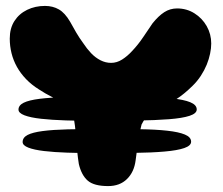

<svg xmlns="http://www.w3.org/2000/svg" viewBox="-20 -619 754 649"><path d="M301.5 -101.5Q251.5 -101.5 207 -103Q162.5 -104.5 128.8 -108.5Q95 -112.5 75.8 -120Q56.5 -127.5 56.5 -139Q56.5 -154 73.2 -162.8Q90 -171.5 124 -176Q158 -180.5 209.5 -181.8Q261 -183 330.5 -183Q397.5 -183 452 -182.2Q506.5 -181.5 545.2 -177.2Q584 -173 605 -164.2Q626 -155.5 626 -140Q626 -126.5 602.8 -118.5Q579.5 -110.5 536.8 -106.8Q494 -103 434.2 -102.2Q374.5 -101.5 301.5 -101.5ZM301.5 -210.5Q248.5 -210.5 201.8 -212Q155 -213.5 119 -217.5Q83 -221.5 62.8 -229.2Q42.5 -237 42.5 -248.5Q42.5 -263 60.2 -271.8Q78 -280.5 114 -285Q150 -289.5 204.5 -291Q259 -292.5 332.5 -292.5Q403.5 -292.5 461.2 -291.5Q519 -290.5 560 -286.5Q601 -282.5 623 -273.5Q645 -264.5 645 -249Q645 -235.5 620.8 -227.5Q596.5 -219.5 551.2 -216Q506 -212.5 442.8 -211.5Q379.5 -210.5 301.5 -210.5ZM345.5 10Q298 10 276.8 -8.2Q255.5 -26.5 246.5 -64.5Q245 -74 243.5 -85.2Q242 -96.5 240.8 -108.8Q239.5 -121 238.5 -134.5Q237.5 -148 236.5 -161Q234 -197 228.2 -224.8Q222.5 -252.5 202 -265Q178 -280 155.2 -291.5Q132.5 -303 112 -316.5Q87 -332 68.2 -351.5Q49.5 -371 37.2 -393Q25 -415 19 -439Q13 -463 13 -488.5Q13 -523.5 28.8 -548Q44.5 -572.5 71.8 -585.8Q99 -599 132 -599Q158.5 -599 179 -587.2Q199.5 -575.5 217 -545.5Q226.5 -528 237.5 -509.2Q248.5 -490.5 261 -473.5Q273.5 -454.5 288 -439.2Q302.5 -424 319.8 -415.2Q337 -406.5 355.5 -406.5Q375 -406.5 392.8 -417.8Q410.5 -429 426.5 -446.5Q447 -468 464.5 -494.2Q482 -520.5 495.5 -540Q515.5 -565 535.2 -577.8Q555 -590.5 578.5 -590.5Q611 -590.5 637.2 -574Q663.5 -557.5 678.8 -530.5Q694 -503.5 694 -472Q694 -456 690.2 -437.8Q686.5 -419.5 678.8 -400.5Q671 -381.5 659 -363Q647 -344.5 630.5 -328.5Q602 -300.5 575.5 -283.5Q549 -266.5 518.5 -250.5Q499 -240.5 488 -233.2Q477 -226 470.8 -218Q464.5 -210 458.5 -198Q456.5 -190.5 453.8 -178Q451 -165.5 448.5 -149.5Q446 -133.5 443.5 -115Q441 -96.5 438.5 -77.5Q433.5 -37.5 409.2 -13.8Q385 10 345.5 10Z"/></svg>

Font: Gluten
Style: Bold
Weight: 700
Designer: Tyler Finck
Foundry: Etcetera Type Company
Version: Version 1.204